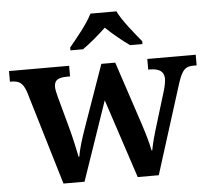

<svg xmlns="http://www.w3.org/2000/svg" viewBox="-55 -824 967 881"><g transform="rotate(-5 428.0 -383.0)"><path d="M287 -619V-606H345C377 -628 423 -667 453 -696C483 -667 530 -628 562 -606H619V-619C588 -657 534 -721 513 -766H393C372 -721 318 -657 287 -619ZM72 -434 202 0H299L424 -364L544 0H641L770 -409C791 -474 806 -487 845 -487H858V-536H635V-487H642C686 -487 708 -472 708 -438C708 -427 704 -405 699 -388L653 -237C637 -186 627 -148 621 -116H618C613 -144 598 -197 585 -236L487 -532H423L320 -240C306 -200 290 -149 285 -116H282C276 -148 262 -210 249 -258L210 -401C206 -416 202 -434 202 -445C202 -478 222 -487 262 -487H275V-536H-2V-487H2C41 -487 57 -476 72 -434Z"/></g></svg>

Font: Noto Serif Sinhala SemiBold
Style: Regular
Weight: 600
Designer: Jelle Bosma - Monotype Design Team
Foundry: Monotype Imaging Inc.
Version: Version 2.007